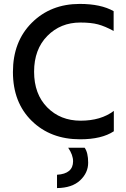

<svg xmlns="http://www.w3.org/2000/svg" viewBox="-20 -703 645 980"><path d="M412 51Q430 76 430 127.5Q430 179 389 217.5Q348 256 271 257V189Q353 184 353 120Q353 88 328 51ZM389 8Q238 8 142 -86Q46 -180 46 -335.5Q46 -491 142.5 -587Q239 -683 387 -683Q495 -683 560 -646V-545Q516 -569 480.5 -578.5Q445 -588 390 -588Q289 -588 221.5 -519.5Q154 -451 154 -337Q154 -223 221 -155Q288 -87 391.5 -87Q495 -87 561 -137V-33Q499 8 389 8Z"/></svg>

Font: Hind Mysuru Medium
Style: Regular
Weight: 500
Designer: Manushi Parikh, Hitesh Malaviya
Foundry: Indian Type Foundry
Version: Version 0.703;PS 1.0;hotconv 1.0.86;makeotf.lib2.5.63406